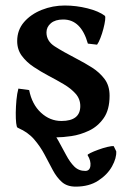

<svg xmlns="http://www.w3.org/2000/svg" viewBox="-20 -489 457 704"><path d="M97.2 -64.9Q131.8 -51.3 154.8 -26.9Q177.7 -2.4 193.4 25.9Q209 54.2 222.7 79.8Q236.3 105.5 252.4 121.6Q268.6 137.7 292.5 137.7Q309.1 137.7 311.5 119.4Q314 101.1 301.3 80.1Q299.8 77.6 311.3 72Q322.8 66.4 340.1 60.1Q357.4 53.7 373.5 49.8Q389.6 45.9 397 46.9L406.2 65.9Q407.7 90.3 390.9 120.8Q374 151.4 340.3 173.3Q306.6 195.3 257.3 195.3Q226.1 195.3 207 178.5Q188 161.6 173.6 134.8Q159.2 107.9 143.6 78.1Q127.9 48.3 105 21.7Q82 -4.9 44.4 -21ZM381.8 -138.2Q381.8 -86.4 360.1 -55.7Q338.4 -24.9 306.2 -9.8Q273.9 5.4 241.7 10Q209.5 14.6 188 14.6Q156.7 14.6 116.9 5.9Q77.1 -2.9 44.4 -21Q41 -22.5 39.3 -37.8Q37.6 -53.2 37.8 -75.9Q38.1 -98.6 40.3 -122.3Q42.5 -146 47.4 -164.1L86.9 -158.7Q97.2 -106.4 130.1 -75.9Q163.1 -45.4 205.1 -45.4Q274.4 -45.4 274.4 -100.1Q274.4 -126 257.3 -145.3Q240.2 -164.6 213.4 -180.4Q186.5 -196.3 156.7 -211.9Q129.9 -226.1 103.8 -243.4Q77.6 -260.7 60.3 -283.9Q43 -307.1 43 -338.4Q43 -378.9 68.1 -408Q93.3 -437 133.3 -452.9Q173.3 -468.8 217.3 -468.8Q259.3 -468.8 300.5 -458.5Q341.8 -448.2 364.3 -431.2Q367.2 -428.7 365.5 -415Q363.8 -401.4 359.1 -383.5Q354.5 -365.7 348.1 -349.4Q341.8 -333 335.9 -325.2L302.2 -329.1Q277.3 -417.5 211.9 -417.5Q182.6 -417.5 166.5 -403.8Q150.4 -390.1 150.4 -370.1Q150.4 -338.4 180.4 -319.1Q210.4 -299.8 262.2 -272.9Q290.5 -258.3 317.9 -241Q345.2 -223.6 363.5 -199.2Q381.8 -174.8 381.8 -138.2Z"/></svg>

Font: Gentium Plus
Style: Bold
Weight: 700
Designer: Victor Gaultney, Annie Olsen, Iska Routamaa, Becca Hirsbrunner
Foundry: SIL International
Version: Version 6.101